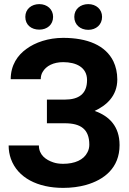

<svg xmlns="http://www.w3.org/2000/svg" viewBox="-20 -904 629 933"><path d="M22 -197C22 -173 26 -152 33 -132C66 -40 163 9 287 9C327 9 364 4 397 -5C486 -30 561 -88 561 -199C561 -290 511 -340 440 -365C496 -391 550 -437 550 -518C550 -551 543 -581 531 -606C493 -684 404 -720 287 -720C215 -720 151 -698 108 -666C66 -636 32 -588 32 -519H178C178 -532 181 -544 187 -554C204 -584 240 -602 287 -602C350 -602 403 -577 403 -515C403 -448 363 -420 295 -420H208V-305H295C371 -305 414 -277 414 -201C414 -188 411 -175 405 -164C387 -127 343 -108 287 -108C270 -108 253 -110 239 -115C203 -127 169 -151 169 -197ZM103 -822C103 -783 132 -760 171 -760C209 -760 238 -784 238 -822C238 -859 209 -884 171 -884C133 -884 103 -860 103 -822ZM341 -822C341 -784 370 -759 409 -759C447 -759 476 -784 476 -822C476 -859 447 -884 409 -884C371 -884 341 -860 341 -822Z"/></svg>

Font: Asimov Pro
Style: Bd
Weight: 700
Designer: Google
Version: Version 2.000980; 2014